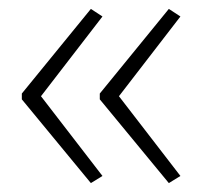

<svg xmlns="http://www.w3.org/2000/svg" viewBox="-20 -492 453 431"><path d="M29 -282 184 -472 210 -455 72 -276 210 -97 184 -81 29 -269ZM204 -282 359 -472 385 -455 247 -276 385 -97 359 -81 204 -269Z"/></svg>

Font: Noto Sans Symbols ExtraLight
Style: Regular
Weight: 250
Version: Version 2.002